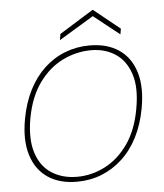

<svg xmlns="http://www.w3.org/2000/svg" viewBox="-51 -727 669 784"><g transform="rotate(-5 283.5 -335.0)"><path d="M233 12Q162 12 114 -20.5Q66 -53 47 -115Q28 -177 44 -263Q56 -328 82 -379Q108 -430 146 -465.5Q184 -501 231.5 -519.5Q279 -538 332 -538Q404 -538 452 -505.5Q500 -473 519 -411.5Q538 -350 522 -263Q510 -198 484 -147Q458 -96 419.5 -60.5Q381 -25 334 -6.5Q287 12 233 12ZM236 -8Q295 -8 350 -36Q405 -64 445 -121Q485 -178 500 -263Q516 -350 497 -406.5Q478 -463 435.5 -490.5Q393 -518 337 -518Q276 -518 220 -490.5Q164 -463 123 -406.5Q82 -350 66 -263Q51 -178 69.5 -121Q88 -64 132 -36Q176 -8 236 -8ZM214 -570 218 -595 358 -682 466 -595 462 -572 356 -656Z"/></g></svg>

Font: DM Sans 9pt Thin
Style: Italic
Weight: 250
Italic angle: -10°
Version: Version 4.004;gftools[0.9.30]